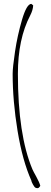

<svg xmlns="http://www.w3.org/2000/svg" viewBox="-20 -814 265 1000"><path d="M45.9 -429.2Q45.9 -462.4 58.3 -545.9Q70.8 -629.4 94.7 -711.2Q118.7 -793 143.1 -793.9L152.8 -786.1Q151.9 -762.2 137.2 -733.4Q73.2 -610.8 73.2 -429.2Q73.2 -112.3 148.9 67.9Q152.8 77.1 169.2 106.7Q185.5 136.2 189.9 153.8Q182.6 166 176 166Q169.4 166 165 163.8Q160.6 161.6 157 155.5Q153.3 149.4 151.4 146.5Q143.1 131.8 143.1 126Q97.2 23.4 71.5 -132.3Q45.9 -288.1 45.9 -429.2Z"/></svg>

Font: Amatic SC
Style: Regular
Weight: 400
Version: Version 1.004